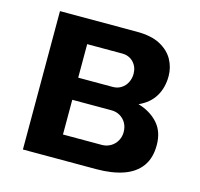

<svg xmlns="http://www.w3.org/2000/svg" viewBox="-83 -613 731 702"><g transform="rotate(15 283.0 -262.0)"><path d="M61 0V-523.8H352.6Q406.8 -523.8 440.5 -505.8Q474.3 -487.7 490.2 -458.9Q506.2 -430.2 506.2 -396.7Q506.2 -352.9 486.4 -320.1Q466.6 -287.3 426.4 -269.4Q471.8 -256.4 500.7 -224.9Q529.6 -193.4 529.6 -141.7Q529.6 -92.7 506.6 -61.3Q483.5 -29.8 440.6 -14.9Q397.6 0 338.6 0ZM188.3 -90.9H334.8Q353.4 -90.9 368.4 -99.7Q383.4 -108.5 391.9 -123.6Q400.4 -138.6 400.4 -156.6Q400.4 -175.6 392.2 -190.4Q383.9 -205.1 369.5 -213.7Q355 -222.3 336.5 -222.3H188.3ZM188.3 -306H318.8Q337.4 -306 351.3 -315.1Q365.3 -324.2 372.8 -339.3Q380.3 -354.3 380.3 -371.8Q380.3 -397.6 363.8 -415.3Q347.2 -432.9 320.5 -432.9H188.3Z"/></g></svg>

Font: Raleway Thin
Style: Regular
Weight: 100
Designer: Matt McInerney, Pablo Impallari, Rodrigo Fuenzalida
Foundry: Matt McInerney, Pablo Impallari, Rodrigo Fuenzalida
Version: Version 4.026